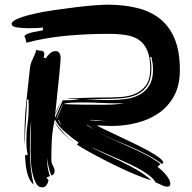

<svg xmlns="http://www.w3.org/2000/svg" viewBox="-20 -813 821 823"><path d="M647 -31Q639 -46 619 -61.5Q599 -77 571 -92Q543 -107 511 -121Q479 -135 448 -148.5Q417 -162 390 -174Q371 -182 357 -190Q386 -173 418 -159Q455 -142 492.5 -124Q530 -106 565 -86Q600 -66 629 -40Q600 -48 556 -66.5Q512 -85 466.5 -107.5Q421 -130 378.5 -153Q336 -176 310 -193L317 -202Q289 -221 260 -246Q231 -271 215 -301Q204 -254 202 -211Q200 -168 200 -129Q200 -115 207 -102.5Q214 -90 214 -79Q214 -64 200 -61Q192 -80 188 -99Q184 -118 182 -137Q182 -117 184 -98Q187 -78 194 -58L179 -52L188 -40Q186 -29 179.5 -19.5Q173 -10 160 -10Q144 -10 134.5 -27.5Q125 -45 119.5 -69.5Q114 -94 112.5 -119.5Q111 -145 111 -162Q111 -196 111.5 -229Q112 -262 114 -296Q109 -264 108.5 -231Q108 -198 108 -165Q108 -130 112 -93Q116 -56 124 -22Q111 -34 104.5 -49Q98 -64 94.5 -80.5Q91 -97 89.5 -114Q88 -131 87 -147L99 -150Q95 -165 94 -180.5Q93 -196 93 -212Q93 -247 98 -280.5Q103 -314 103 -349V-361L102 -386H96Q94 -338 90.5 -290Q87 -242 86 -193Q85 -203 85 -212V-231Q85 -304 92.5 -374.5Q100 -445 108 -517Q110 -540 120 -559.5Q130 -579 136 -600Q140 -597 146 -596.5Q152 -596 157 -595.5Q162 -595 166 -592Q170 -589 170 -582Q170 -578 169 -574L167 -566L176 -563Q183 -574 194 -584Q205 -594 219 -594Q230 -594 235 -585Q240 -576 240 -566Q240 -560 238.5 -541Q237 -522 234.5 -497Q232 -472 229 -443.5Q226 -415 223.5 -390Q221 -365 219 -347.5Q217 -330 217 -326L241 -380Q238 -371 235.5 -365Q233 -359 231 -353Q229 -347 225.5 -340Q222 -333 216 -322V-308L249 -383Q265 -383 280.5 -383.5Q296 -384 312 -387L322 -389Q300 -389 287.5 -389.5Q275 -390 264 -392Q304 -392 343.5 -393.5Q383 -395 424 -395Q460 -395 495.5 -397Q531 -399 559.5 -411Q588 -423 606 -448Q624 -473 624 -519Q624 -566 612 -595Q600 -624 577.5 -640.5Q555 -657 521 -662.5Q487 -668 444 -668Q356 -668 267 -660Q178 -652 93 -630Q91 -638 90 -644.5Q89 -651 85 -656Q85 -662 96 -667Q107 -672 121 -675Q135 -678 147.5 -680Q160 -682 164 -683V-695Q157 -694 140 -693Q123 -692 103 -692Q76 -692 53 -695.5Q30 -699 30 -710Q30 -722 56.5 -733Q83 -744 124 -753.5Q165 -763 214 -770Q263 -777 308.5 -782.5Q354 -788 389.5 -790.5Q425 -793 439 -793Q511 -793 569 -778.5Q627 -764 667.5 -731Q708 -698 729.5 -644.5Q751 -591 751 -513Q751 -448 726.5 -402.5Q702 -357 661 -328.5Q620 -300 567 -286.5Q514 -273 457 -273Q441 -273 425.5 -274Q410 -275 394 -276Q405 -269 430.5 -257Q456 -245 487.5 -230Q519 -215 553.5 -198.5Q588 -182 616 -166.5Q644 -151 662 -137.5Q680 -124 680 -116L675 -110Q642 -134 607 -152Q572 -170 535.5 -186Q499 -202 462 -217Q427 -232 392 -252Q426 -232 460 -217L531 -185Q567 -169 601.5 -151.5Q636 -134 668 -110L655 -98Q662 -93 671.5 -84.5Q681 -76 689.5 -66Q698 -56 704 -45.5Q710 -35 710 -26Q710 -13 698 -13Q686 -13 672 -20Q658 -27 647 -31ZM429 -389Q409 -389 387.5 -388.5Q366 -388 344 -388Q369 -387 396 -385.5Q423 -384 451 -384Q486 -384 519.5 -388.5Q553 -393 579 -407.5Q605 -422 620.5 -447.5Q636 -473 636 -515Q636 -529 634 -542Q632 -555 629 -569H623Q629 -545 629 -520Q629 -475 613 -449Q597 -423 570 -409.5Q543 -396 506.5 -392.5Q470 -389 429 -389ZM252 -367Q292 -365 333.5 -364.5Q375 -364 419 -364Q445 -364 471 -365.5Q497 -367 521 -372Q510 -370 499 -370H478Q466 -370 449 -370.5Q432 -371 412 -372Q392 -373 370 -373.5Q348 -374 327 -374Q304 -374 285 -373Q266 -372 252 -367ZM214 -290Q234 -264 254.5 -241.5Q275 -219 301 -199Q277 -216 252.5 -240Q228 -264 214 -290ZM362 -298Q382 -296 402 -295Q421 -294 438 -293Q424 -294 410 -296Q394 -299 378 -299H370Q366 -299 362 -298ZM249 -367Q248 -364 243.5 -355Q239 -346 234.5 -335.5Q230 -325 226 -316Q222 -307 222 -304L224 -306L249 -364ZM353 -279H350Q364 -268 382 -258ZM230 -296Q232 -291 236.5 -284.5Q241 -278 248 -271Q242 -278 238 -285.5Q234 -293 232 -300ZM348 -195Q351 -193 353 -192Z"/></svg>

Font: Finger Paint
Style: Regular
Weight: 400
Designer: Ralph du Carrois
Foundry: Ralph du Carrois
Version: Version 1.001